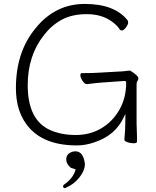

<svg xmlns="http://www.w3.org/2000/svg" viewBox="-20 -728 792 977"><path d="M605 -365Q637 -369 640.5 -369Q644 -369 664 -354Q684 -339 684 -330Q684 -321 679.5 -316Q675 -311 675 -298V-97Q675 -89 676 -71L677 -35V-7Q677 1 660 1Q643 1 628 -4.5Q613 -10 613 -16V-17Q618 -70 618 -126V-148L608 -128Q566 -39 461 -4Q415 12 371 12Q177 12 101 -116Q61 -183 61 -280Q61 -463 160 -583Q260 -708 411.5 -708Q563 -708 629 -625V-624Q632 -622 632 -612.5Q632 -603 620.5 -588Q609 -573 601 -573Q593 -573 590 -577Q576 -600 547 -620Q496 -656 421.5 -656Q347 -656 295 -628Q243 -600 204 -550Q121 -445 121 -295Q121 -115 238 -65Q294 -41 365.5 -41Q437 -41 494.5 -74.5Q552 -108 587 -168.5Q622 -229 622 -308Q622 -316 613 -316L499 -308Q478 -307 424 -300H422Q411 -300 400 -316.5Q389 -333 389 -344.5Q389 -356 396 -356H410Q454 -356 480 -358L604 -365ZM364 42Q404 42 412 106Q412 140 384 175Q356 210 316 227V228Q313 229 310 229Q301 229 301 220Q301 215 305 212Q353 179 365 134L361 133Q359 131 350 129Q341 127 337 123Q317 104 317 83.5Q317 63 331.5 52.5Q346 42 364 42Z"/></svg>

Font: LXGW WenKai Light
Style: Regular
Weight: 300
Designer: LXGW / Fontworks Inc.
Foundry: LXGW / Fontworks Inc.
Version: Version 1.501; October 10, 2024